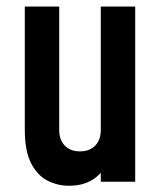

<svg xmlns="http://www.w3.org/2000/svg" viewBox="-20 -568 506 600"><path d="M196 12.5Q160 12.5 128.5 -3.5Q97 -19.5 77.2 -57.8Q57.5 -96 57.5 -162V-547.5H165V-162Q165 -131.5 182.2 -113.2Q199.5 -95 230 -95Q260.5 -95 277.8 -113.2Q295 -131.5 295 -162V-547.5H402.5V0H295V-80L314 -55.5Q297.5 -23.5 267.8 -5.5Q238 12.5 196 12.5Z"/></svg>

Font: Mohave Light SemiBold
Style: Regular
Weight: 600
Version: Version 2.003